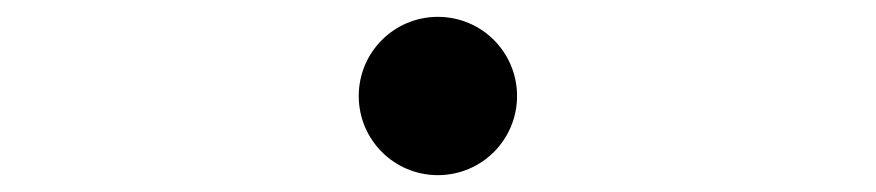

<svg xmlns="http://www.w3.org/2000/svg" viewBox="-20 -494 1040 228"><path d="M500 -474C448 -474 406 -432 406 -380C406 -328 448 -286 500 -286C552 -286 594 -328 594 -380C594 -432 552 -474 500 -474Z"/></svg>

Font: Noto Sans KR Light
Style: Regular
Weight: 300
Designer: Ryoko NISHIZUKA 西塚涼子 (kana, bopomofo & ideographs); Paul D. Hunt (Latin, Greek & Cyrillic); Sandoll Communications 산돌커뮤니
Foundry: Adobe
Version: Version 2.004;hotconv 1.0.118;makeotfexe 2.5.65603